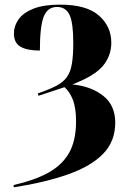

<svg xmlns="http://www.w3.org/2000/svg" viewBox="-20 -568 556 828"><path d="M39 230Q127 210 187 177.5Q247 145 277.5 92Q308 39 308 -45Q308 -104 293.5 -139.5Q279 -175 258 -192L146 -155L143 -165Q192 -182 222 -197.5Q252 -213 268 -235Q284 -257 290 -292.5Q296 -328 296 -384Q296 -469 280 -503.5Q264 -538 226 -538Q185 -538 168.5 -496Q152 -454 152 -350Q97 -350 68.5 -366.5Q40 -383 40 -424Q40 -456 60 -484.5Q80 -513 124 -530.5Q168 -548 239 -548Q353 -548 406.5 -501Q460 -454 460 -384Q460 -327 423.5 -283.5Q387 -240 292 -204Q373 -196 425 -155Q477 -114 477 -39Q477 41 425.5 94.5Q374 148 276 183Q178 218 39 240Z"/></svg>

Font: Noto Serif Display SemiCondensed ExtraBold
Style: Regular
Weight: 800
Width: 4
Designer: Monotype Design Team
Foundry: Monotype Imaging Inc.
Version: Version 2.009